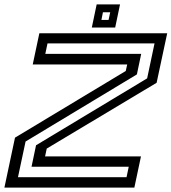

<svg xmlns="http://www.w3.org/2000/svg" viewBox="-34 -851 778 871"><path d="M-14 0 34 -226.5 536.5 -529 543 -558.5H114.5L144.5 -700H724.5L676.5 -475.5L178 -177L170.5 -141.5H605.5L575.5 0ZM47.5 -47H540L550 -94.5H109L129.5 -192L633.5 -495.5L667 -654H181.5L171.5 -606.5H606.5L587 -513.5L82 -209ZM382.5 -726 404.5 -831H510.5L488.5 -726ZM426 -760.5H458.5L466 -795.5H433Z"/></svg>

Font: Tourney Expanded Medium
Style: Italic
Weight: 500
Width: 7
Italic angle: -12°
Designer: Tyler Finck
Foundry: Etcetera Type Co
Version: Version 1.010; ttfautohint (v1.8.3)